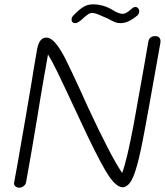

<svg xmlns="http://www.w3.org/2000/svg" viewBox="-20 -879 764 888"><path d="M722 -682 671 -396 649 -276Q630 -172 614 -114.5Q598 -57 582 -35Q566 -13 547 -13Q513 -13 468 -89.5Q423 -166 345 -335Q269 -498 243.5 -550Q218 -602 202 -627Q188 -550 180 -502.5Q172 -455 167 -426L155 -352Q126 -175 100 -33Q98 -25 89 -18Q80 -11 69 -11Q58 -11 51 -17.5Q44 -24 45 -33Q54 -78 90 -287L101 -351L127 -504Q133 -545 152 -653Q162 -705 194 -705Q216 -705 238.5 -677.5Q261 -650 284.5 -603Q308 -556 353 -458L386 -385Q492 -157 545 -79Q567 -138 598 -302L645 -565L666 -686Q668 -699 676.5 -705.5Q685 -712 698 -712Q712 -712 718 -703.5Q724 -695 722 -682ZM311 -789Q311 -799 320 -808Q347 -836 366.5 -847.5Q386 -859 411 -859Q453 -859 492 -838Q495 -836 507 -829Q519 -822 529 -818.5Q539 -815 547 -815Q556 -815 564.5 -820Q573 -825 584 -834Q597 -847 606 -847Q613 -847 618.5 -841Q624 -835 624 -827Q624 -816 616 -808Q593 -789 574.5 -780.5Q556 -772 537 -772Q524 -772 513.5 -776Q503 -780 488 -788Q476 -795 465 -799Q459 -801 439.5 -810Q420 -819 406 -819Q396 -819 386.5 -812.5Q377 -806 367.5 -797Q358 -788 354 -785Q338 -772 328 -772Q320 -772 315.5 -776.5Q311 -781 311 -789Z"/></svg>

Font: Mali Light
Style: Italic
Weight: 300
Italic angle: -10°
Version: Version 1.000; ttfautohint (v1.6)